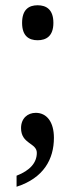

<svg xmlns="http://www.w3.org/2000/svg" viewBox="-20 -556 286 730"><path d="M123 -403C156 -403 183 -419 183 -469C183 -520 156 -536 123 -536C90 -536 64 -520 64 -469C64 -419 90 -403 123 -403ZM43 112V154C146 121 185 49 185 -32C185 -92 158 -127 116 -127C85 -127 60 -106 60 -69C60 -8 120 -13 120 25C120 62 95 92 43 112Z"/></svg>

Font: Noto Serif Ethiopic Condensed Medium
Style: Regular
Weight: 500
Width: 3
Designer: Monotype Design Team
Foundry: Monotype Imaging Inc.
Version: Version 2.102